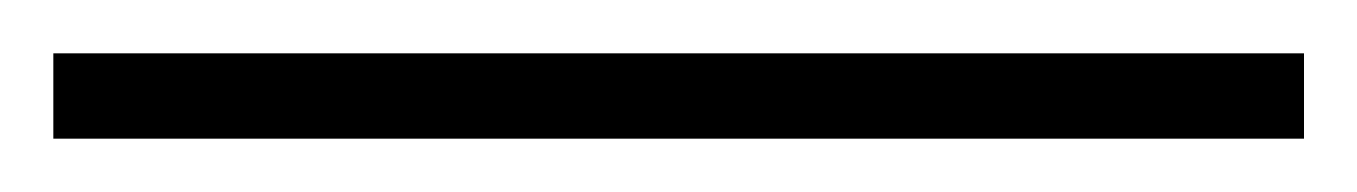

<svg xmlns="http://www.w3.org/2000/svg" viewBox="-25 63 509 72"><path d="M-5 115V83H464V115Z"/></svg>

Font: Noto Serif Gujarati ExtraLight
Style: Regular
Weight: 250
Version: Version 2.102